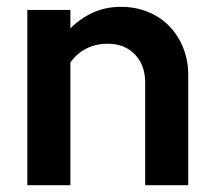

<svg xmlns="http://www.w3.org/2000/svg" viewBox="-20 -542 627 562"><path d="M60 0V-513H186V-459Q215 -488 252 -505Q289 -522 334 -522Q377 -522 413.5 -507Q450 -492 476 -465Q502 -438 516.5 -401.5Q531 -365 531 -322V0H405V-300Q405 -351 375 -382.5Q345 -414 295 -414Q260 -414 232 -399.5Q204 -385 186 -359V0Z"/></svg>

Font: Rosa Sans SemiBold
Style: Regular
Weight: 600
Designer: Pentagram / MCKL
Foundry: Pentagram / MCKL
Version: Version 1.005;September 16, 2019;FontCreator 11.5.0.2425 64-